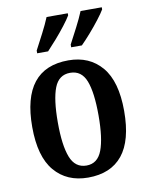

<svg xmlns="http://www.w3.org/2000/svg" viewBox="-87 -829 695 901"><g transform="rotate(-10 261.0 -378.0)"><path d="M260 10Q159 10 100.5 -59Q42 -128 42 -269Q42 -548 263 -548Q363 -548 421.5 -479Q480 -410 480 -269Q480 -128 424 -59Q368 10 260 10ZM262 -47Q315 -47 336.5 -103.5Q358 -160 358 -269Q358 -379 336.5 -434Q315 -489 261 -489Q207 -489 185.5 -434Q164 -379 164 -269Q164 -160 186 -103.5Q208 -47 262 -47ZM287 -619Q306 -655 326 -693.5Q346 -732 360 -766H461V-756Q451 -739 429.5 -711Q408 -683 383 -654.5Q358 -626 338 -606H287ZM125 -619Q144 -655 164 -693.5Q184 -732 198 -766H299V-756Q289 -739 267.5 -711Q246 -683 221 -654.5Q196 -626 177 -606H125Z"/></g></svg>

Font: Noto Serif Myanmar Cond SemBd
Style: Regular
Weight: 600
Width: 3
Designer: Ben Mitchell and the Monotype Design Team
Foundry: Monotype Imaging Inc.
Version: Version 2.106; ttfautohint (v1.8.4.7-5d5b)